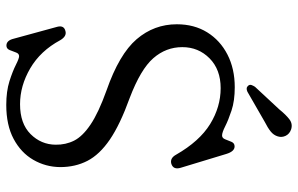

<svg xmlns="http://www.w3.org/2000/svg" viewBox="-189 -746 951 613"><g transform="rotate(90 286.5 -439.5)"><path d="M315 16Q271.5 16 239.2 5.8Q207 -4.5 186.8 -14.8Q166.5 -25 159.5 -25Q151 -25 147.5 -15Q144 -5 139.8 5.2Q135.5 15.5 125.5 15.5Q109 15.5 103.5 -8L65.5 -147Q60 -168.5 79.5 -173Q96 -177.5 108.5 -156Q142.5 -93 198.2 -60.5Q254 -28 312.5 -28Q374.5 -28 408 -61.5Q441.5 -95 442 -141.5Q442.5 -174 428.8 -201Q415 -228 377.5 -253.2Q340 -278.5 269 -304Q153 -344.5 105.2 -400.2Q57.5 -456 57.5 -528.5Q57.5 -584 83.2 -625.5Q109 -667 154.2 -690.2Q199.5 -713.5 258.5 -713.5Q302 -713.5 332.8 -703.2Q363.5 -693 383.2 -683Q403 -673 412.5 -673Q421 -673 424.8 -683Q428.5 -693 432.8 -703Q437 -713 447.5 -713Q463.5 -713 471.5 -686.5L515.5 -541.5Q523 -517.5 503 -511Q485 -506 474 -526Q431 -601 376.2 -634.8Q321.5 -668.5 261.5 -668.5Q202 -668.5 166.2 -633Q130.5 -597.5 130.5 -546Q130.5 -494 165.8 -453.5Q201 -413 293 -378Q377.5 -347.5 425.5 -314.8Q473.5 -282 493.5 -243.2Q513.5 -204.5 513.5 -156Q513 -109.5 490.2 -70.2Q467.5 -31 423.5 -7.5Q379.5 16 315 16ZM329.5 -856Q346.5 -877 361 -888Q375.5 -899 393 -893.5Q407.5 -888.5 413.5 -876.2Q419.5 -864 415.5 -851Q411.5 -837.5 399.5 -828Q387.5 -818.5 369.5 -809.5L273 -754Q260.5 -748 253.5 -756.5Q249.5 -761.5 251.5 -767Q253.5 -772.5 257 -778Z"/></g></svg>

Font: Fraunces 9pt SuperSoft Light
Style: Regular
Weight: 300
Version: Version 1.000;[b76b70a41]